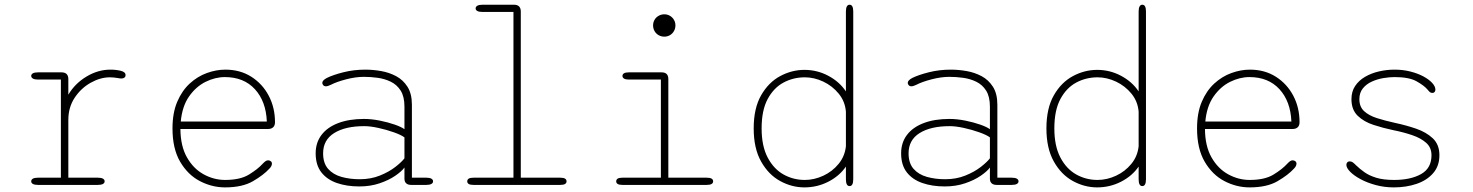

<svg xmlns="http://www.w3.org/2000/svg" viewBox="-20 -782 6230 812"><path d="M269 -30.5H394Q408 -30.5 415.2 -26.5Q422.5 -22.5 422.5 -15Q422.5 -8 415.2 -4Q408 0 394 0H140.5Q126.5 0 119.2 -4Q112 -8 112 -15Q112 -22.5 119.2 -26.5Q126.5 -30.5 140.5 -30.5H237.5V-445.5H140.5Q126.5 -445.5 119.2 -449.8Q112 -454 112 -461Q112 -468 119.2 -472Q126.5 -476 140.5 -476H240.5Q254.5 -476 261.8 -468.8Q269 -461.5 269 -447.5V-381.5Q297 -429 345.8 -458.2Q394.5 -487.5 447 -487.5Q471 -487.5 491 -482.5Q511 -477.5 511 -464.5Q511 -457.5 506.2 -453.8Q501.5 -450 493.5 -450Q491 -450 487 -450.5Q483 -451 477.5 -452Q470 -453.5 461.2 -454.2Q452.5 -455 444.5 -455Q404.5 -455 363.8 -432.2Q323 -409.5 296 -369Q269 -328.5 269 -275Z M932 10.5Q876.5 10.5 825.5 -16Q774.5 -42.5 742 -97.8Q709.5 -153 709.5 -239Q709.5 -304.5 729.5 -351.5Q749.5 -398.5 782.5 -428.8Q815.5 -459 855 -473.2Q894.5 -487.5 933 -487.5Q995.5 -487.5 1042.8 -457.5Q1090 -427.5 1116.5 -377.2Q1143 -327 1143 -265Q1143 -251 1135.2 -243.8Q1127.5 -236.5 1114 -236.5H743Q743.5 -164 770.8 -116.2Q798 -68.5 841.2 -44.8Q884.5 -21 932 -21Q996 -21 1033 -43.8Q1070 -66.5 1091 -89.5Q1097.5 -96.5 1102.8 -100.2Q1108 -104 1114 -104Q1120 -104 1125 -100.2Q1130 -96.5 1130 -90Q1130 -85 1127.5 -79.8Q1125 -74.5 1119.5 -69Q1095 -42 1050 -15.8Q1005 10.5 932 10.5ZM744.5 -268H1108.5Q1105 -353.5 1058 -404.8Q1011 -456 931 -456Q890 -456 849.2 -435.8Q808.5 -415.5 779.5 -374Q750.5 -332.5 744.5 -268Z M1719 0Q1705 0 1697.8 -6.8Q1690.5 -13.5 1690.5 -26V-73.5Q1679 -57.5 1651.8 -38.8Q1624.5 -20 1585.5 -6.8Q1546.5 6.5 1499.5 6.5Q1446.5 6.5 1404.8 -8Q1363 -22.5 1339 -53.2Q1315 -84 1315 -133.5Q1315 -179 1339.8 -211.5Q1364.5 -244 1410.5 -261.5Q1456.5 -279 1519.5 -279Q1551 -279 1586 -272Q1621 -265 1649.5 -255Q1678 -245 1690.5 -235.5V-331Q1690.5 -373.5 1674.5 -398.8Q1658.5 -424 1632.5 -436.5Q1606.5 -449 1576.8 -453Q1547 -457 1519 -457Q1484 -457 1443.8 -446.5Q1403.5 -436 1379.5 -423.5Q1373.5 -420.5 1368 -418.8Q1362.5 -417 1358.5 -417Q1351 -417 1347 -421.8Q1343 -426.5 1343 -431.5Q1343 -437 1348 -442.2Q1353 -447.5 1362.5 -452.5Q1389 -465.5 1432.8 -476.5Q1476.5 -487.5 1525.5 -487.5Q1557.5 -487.5 1591.8 -481.5Q1626 -475.5 1655.5 -459.8Q1685 -444 1703.5 -414.8Q1722 -385.5 1722 -339V-30.5H1783Q1797 -30.5 1804.2 -26.5Q1811.5 -22.5 1811.5 -15Q1811.5 -8 1804.2 -4Q1797 0 1783 0ZM1690.5 -201Q1676.5 -211.5 1645.5 -222.5Q1614.5 -233.5 1580.2 -241Q1546 -248.5 1520.5 -248.5Q1440 -248.5 1393.2 -219.2Q1346.5 -190 1346.5 -133.5Q1346.5 -92 1367.5 -68Q1388.5 -44 1423.8 -34Q1459 -24 1501.5 -24Q1548 -24 1586.5 -39.5Q1625 -55 1652 -76Q1679 -97 1690.5 -112.5Z M1982.5 0Q1968.5 0 1962.2 -4Q1956 -8 1956 -15Q1956 -22.5 1962.2 -26.5Q1968.5 -30.5 1982.5 -30.5H2151.5V-731.5H2020Q2006 -731.5 1998.8 -735.5Q1991.5 -739.5 1991.5 -746.5Q1991.5 -753.5 1998.8 -757.8Q2006 -762 2020 -762H2154Q2168 -762 2175.2 -754.8Q2182.5 -747.5 2182.5 -733.5V-30.5H2349.5Q2363.5 -30.5 2369.8 -26.5Q2376 -22.5 2376 -15Q2376 -8 2369.8 -4Q2363.5 0 2349.5 0Z M2612.5 -30.5H2775V-445.5H2639.5Q2625.5 -445.5 2619 -449.8Q2612.5 -454 2612.5 -461Q2612.5 -468 2619 -472Q2625.5 -476 2639.5 -476H2778Q2806.5 -476 2806.5 -447.5V-30.5H2969Q2983 -30.5 2989.5 -26.5Q2996 -22.5 2996 -15Q2996 -8 2989.5 -4Q2983 0 2969 0H2612.5Q2598.5 0 2592.2 -4Q2586 -8 2586 -15Q2586 -22.5 2592.2 -26.5Q2598.5 -30.5 2612.5 -30.5ZM2742 -674.5Q2742 -687.5 2748.2 -698.2Q2754.5 -709 2765.5 -715.2Q2776.5 -721.5 2789.5 -721.5Q2802.5 -721.5 2813.2 -715.2Q2824 -709 2830.2 -698.2Q2836.5 -687.5 2836.5 -674.5Q2836.5 -661.5 2830.2 -650.5Q2824 -639.5 2813.2 -633.2Q2802.5 -627 2789.5 -627Q2776.5 -627 2765.5 -633.2Q2754.5 -639.5 2748.2 -650.5Q2742 -661.5 2742 -674.5Z M3573 5Q3557.5 5 3557.5 -24V-77.5Q3530 -37.5 3483 -13.5Q3436 10.5 3382 10.5Q3328.5 10.5 3279.2 -16.5Q3230 -43.5 3198.8 -99Q3167.5 -154.5 3167.5 -239Q3167.5 -324 3198.8 -378.8Q3230 -433.5 3279.2 -460Q3328.5 -486.5 3382 -486.5Q3436 -486.5 3483 -461.5Q3530 -436.5 3557.5 -395.5V-733.5Q3557.5 -747.5 3561.5 -754.8Q3565.5 -762 3573 -762Q3588.5 -762 3588.5 -733.5V-24Q3588.5 5 3573 5ZM3557.5 -163.5V-309.5Q3554 -353 3527.2 -385.8Q3500.5 -418.5 3462 -436.8Q3423.5 -455 3383.5 -455Q3335 -455 3293.5 -432.8Q3252 -410.5 3226.5 -363Q3201 -315.5 3201 -239Q3201 -164.5 3226.5 -116Q3252 -67.5 3293.5 -44.2Q3335 -21 3383.5 -21Q3423.5 -21 3461.8 -38.8Q3500 -56.5 3526.5 -88.8Q3553 -121 3557.5 -163.5Z M4195 0Q4181 0 4173.8 -6.8Q4166.5 -13.5 4166.5 -26V-73.5Q4155 -57.5 4127.8 -38.8Q4100.5 -20 4061.5 -6.8Q4022.5 6.5 3975.5 6.5Q3922.5 6.5 3880.8 -8Q3839 -22.5 3815 -53.2Q3791 -84 3791 -133.5Q3791 -179 3815.8 -211.5Q3840.5 -244 3886.5 -261.5Q3932.5 -279 3995.5 -279Q4027 -279 4062 -272Q4097 -265 4125.5 -255Q4154 -245 4166.5 -235.5V-331Q4166.5 -373.5 4150.5 -398.8Q4134.5 -424 4108.5 -436.5Q4082.5 -449 4052.8 -453Q4023 -457 3995 -457Q3960 -457 3919.8 -446.5Q3879.5 -436 3855.5 -423.5Q3849.5 -420.5 3844 -418.8Q3838.5 -417 3834.5 -417Q3827 -417 3823 -421.8Q3819 -426.5 3819 -431.5Q3819 -437 3824 -442.2Q3829 -447.5 3838.5 -452.5Q3865 -465.5 3908.8 -476.5Q3952.5 -487.5 4001.5 -487.5Q4033.5 -487.5 4067.8 -481.5Q4102 -475.5 4131.5 -459.8Q4161 -444 4179.5 -414.8Q4198 -385.5 4198 -339V-30.5H4259Q4273 -30.5 4280.2 -26.5Q4287.5 -22.5 4287.5 -15Q4287.5 -8 4280.2 -4Q4273 0 4259 0ZM4166.5 -201Q4152.5 -211.5 4121.5 -222.5Q4090.5 -233.5 4056.2 -241Q4022 -248.5 3996.5 -248.5Q3916 -248.5 3869.2 -219.2Q3822.5 -190 3822.5 -133.5Q3822.5 -92 3843.5 -68Q3864.5 -44 3899.8 -34Q3935 -24 3977.5 -24Q4024 -24 4062.5 -39.5Q4101 -55 4128 -76Q4155 -97 4166.5 -112.5Z M4811 5Q4795.5 5 4795.5 -24V-77.5Q4768 -37.5 4721 -13.5Q4674 10.5 4620 10.5Q4566.5 10.5 4517.2 -16.5Q4468 -43.5 4436.8 -99Q4405.5 -154.5 4405.5 -239Q4405.5 -324 4436.8 -378.8Q4468 -433.5 4517.2 -460Q4566.5 -486.5 4620 -486.5Q4674 -486.5 4721 -461.5Q4768 -436.5 4795.5 -395.5V-733.5Q4795.5 -747.5 4799.5 -754.8Q4803.5 -762 4811 -762Q4826.5 -762 4826.5 -733.5V-24Q4826.5 5 4811 5ZM4795.5 -163.5V-309.5Q4792 -353 4765.2 -385.8Q4738.5 -418.5 4700 -436.8Q4661.5 -455 4621.5 -455Q4573 -455 4531.5 -432.8Q4490 -410.5 4464.5 -363Q4439 -315.5 4439 -239Q4439 -164.5 4464.5 -116Q4490 -67.5 4531.5 -44.2Q4573 -21 4621.5 -21Q4661.5 -21 4699.8 -38.8Q4738 -56.5 4764.5 -88.8Q4791 -121 4795.5 -163.5Z M5265 10.5Q5209.5 10.5 5158.5 -16Q5107.5 -42.5 5075 -97.8Q5042.5 -153 5042.5 -239Q5042.5 -304.5 5062.5 -351.5Q5082.5 -398.5 5115.5 -428.8Q5148.5 -459 5188 -473.2Q5227.5 -487.5 5266 -487.5Q5328.5 -487.5 5375.8 -457.5Q5423 -427.5 5449.5 -377.2Q5476 -327 5476 -265Q5476 -251 5468.2 -243.8Q5460.5 -236.5 5447 -236.5H5076Q5076.5 -164 5103.8 -116.2Q5131 -68.5 5174.2 -44.8Q5217.5 -21 5265 -21Q5329 -21 5366 -43.8Q5403 -66.5 5424 -89.5Q5430.5 -96.5 5435.8 -100.2Q5441 -104 5447 -104Q5453 -104 5458 -100.2Q5463 -96.5 5463 -90Q5463 -85 5460.5 -79.8Q5458 -74.5 5452.5 -69Q5428 -42 5383 -15.8Q5338 10.5 5265 10.5ZM5077.5 -268H5441.5Q5438 -353.5 5391 -404.8Q5344 -456 5264 -456Q5223 -456 5182.2 -435.8Q5141.5 -415.5 5112.5 -374Q5083.5 -332.5 5077.5 -268Z M5874.5 10.5Q5835 10.5 5798.8 0.8Q5762.5 -9 5734.5 -24Q5706.5 -39 5690.2 -55.5Q5674 -72 5674 -85Q5674 -91 5677.8 -95.2Q5681.5 -99.5 5688 -99.5Q5695.5 -99.5 5701 -95.5Q5706.5 -91.5 5715.5 -82.5Q5731 -67.5 5750.8 -53.5Q5770.5 -39.5 5800.5 -30.2Q5830.5 -21 5876 -21Q5946 -21 5990 -45.8Q6034 -70.5 6034 -125.5Q6034 -158 6011.5 -178Q5989 -198 5952.2 -210.5Q5915.5 -223 5872.5 -231.5Q5829.5 -240.5 5788.8 -253.8Q5748 -267 5721.8 -292.5Q5695.5 -318 5695.5 -362.5Q5695.5 -395 5711.2 -418.5Q5727 -442 5753.2 -457.2Q5779.5 -472.5 5812 -480Q5844.5 -487.5 5878 -487.5Q5913.5 -487.5 5944.8 -479.5Q5976 -471.5 5999.8 -458.8Q6023.5 -446 6037 -431.2Q6050.5 -416.5 6050.5 -403Q6050.5 -397 6047.2 -393Q6044 -389 6038 -389Q6031.5 -389 6027.5 -392.2Q6023.5 -395.5 6016.5 -404Q6003 -420 5971.2 -438Q5939.5 -456 5878 -456Q5856.5 -456 5830.8 -451.8Q5805 -447.5 5781.8 -437Q5758.5 -426.5 5743.8 -408.2Q5729 -390 5729 -362.5Q5729 -330.5 5749 -312Q5769 -293.5 5803.2 -282.5Q5837.5 -271.5 5881 -262Q5926 -252.5 5969 -237.8Q6012 -223 6039.8 -196.8Q6067.5 -170.5 6067.5 -125.5Q6067.5 -80 6041.2 -49.8Q6015 -19.5 5971.2 -4.5Q5927.5 10.5 5874.5 10.5Z"/></svg>

Font: Sono Monospace ExtraLight
Style: Regular
Weight: 250
Version: Version 2.112